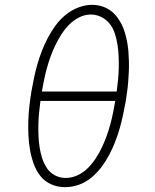

<svg xmlns="http://www.w3.org/2000/svg" viewBox="-20 -765 640 793"><path d="M249 8Q218 8 191 -4Q164 -16 146.5 -38.5Q129 -61 119 -89Q109 -117 104 -146Q99 -175 97.5 -205.5Q96 -236 97 -266.5Q98 -297 101.5 -328Q105 -359 110 -389Q115 -417 121 -445.5Q127 -474 135 -501.5Q143 -529 153.5 -556Q164 -583 178 -609.5Q192 -636 210 -660.5Q228 -685 251.5 -704Q275 -723 303.5 -734Q332 -745 360 -745Q380 -745 399 -739.5Q418 -734 434 -723Q450 -712 462 -696.5Q474 -681 482.5 -664Q491 -647 496.5 -628Q502 -609 505.5 -589.5Q509 -570 510.5 -550.5Q512 -531 512.5 -510Q513 -489 512 -468.5Q511 -448 509.5 -427.5Q508 -407 505 -386.5Q502 -366 499 -345Q494 -318 488 -289.5Q482 -261 474 -233.5Q466 -206 455.5 -179Q445 -152 431 -125.5Q417 -99 399 -75Q381 -51 357.5 -31.5Q334 -12 306 -2Q278 8 249 8ZM153 -387H462Q465 -411 467.5 -435Q470 -459 470.5 -483.5Q471 -508 470 -532Q469 -556 465.5 -579Q462 -602 455 -624.5Q448 -647 434.5 -665Q421 -683 400 -694Q379 -705 355 -705Q330 -705 306.5 -693Q283 -681 265 -662.5Q247 -644 233 -622Q219 -600 208 -577Q197 -554 188.5 -530.5Q180 -507 173.5 -483Q167 -459 162 -435Q157 -411 153 -387ZM251 -30Q276 -30 300 -41Q324 -52 342.5 -70.5Q361 -89 375.5 -111Q390 -133 401 -156.5Q412 -180 420.5 -203.5Q429 -227 435.5 -251Q442 -275 447 -299.5Q452 -324 456 -348H147Q144 -324 141.5 -300Q139 -276 138.5 -251.5Q138 -227 139 -203.5Q140 -180 143.5 -157Q147 -134 154 -112Q161 -90 173.5 -71Q186 -52 206.5 -41Q227 -30 251 -30Z"/></svg>

Font: Iosevka Slab XLtEx
Style: Italic
Weight: 200
Width: 7
Italic angle: -9°
Monospace: yes
Designer: Belleve Invis
Foundry: Belleve Invis
Version: Version 11.1.0; ttfautohint (v1.8.3)